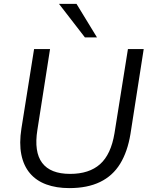

<svg xmlns="http://www.w3.org/2000/svg" viewBox="-20 -957 768 986"><path d="M336 9Q269 9 217.5 -10Q166 -29 133.5 -67.5Q101 -106 89.5 -163.5Q78 -221 90 -297L155 -705H237L172 -290Q154 -177 196.5 -120.5Q239 -64 340 -64Q438 -64 494 -114Q550 -164 568 -273L637 -705H718L650 -269Q635 -178 597 -116Q559 -54 494 -22.5Q429 9 336 9ZM416 -765 283 -937H373L478 -765Z"/></svg>

Font: Nunito Sans 12pt
Style: Italic
Weight: 400
Italic angle: -9°
Designer: Vernon Adams
Foundry: Vernon Adams
Version: Version 3.101;gftools[0.9.27]